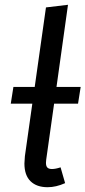

<svg xmlns="http://www.w3.org/2000/svg" viewBox="-20 -770 357 802"><path d="M173 -103Q172 -98 172 -90Q172 -76 178 -70Q184 -64 197 -64Q212 -64 233 -71L252 -5Q214 12 179 12Q133 12 107.5 -13Q82 -38 82 -87Q82 -96 84 -118L115 -337H25L36 -407H125L172 -739L264 -750L216 -407H317L306 -337H206Z"/></svg>

Font: FiraGO
Style: Italic
Weight: 400
Italic angle: -8°
Designer: bBox Type GmbH
Foundry: bBox Type GmbH
Version: Version 1.001